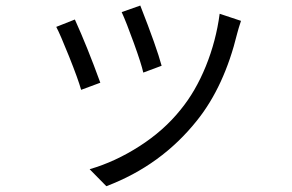

<svg xmlns="http://www.w3.org/2000/svg" viewBox="-20 -593 1040 685"><path d="M414.1 -549.8 480.5 -573.2Q539.1 -423.8 556.6 -358.4L491.2 -334Q484.4 -365.2 457.5 -439.5Q430.7 -513.7 414.1 -549.8ZM763.7 -543.9 839.8 -518.6Q830.1 -489.3 826.2 -473.6Q780.3 -285.2 683.6 -164.1Q555.7 -2.9 359.4 71.3L299.8 10.7Q390.6 -15.6 477.5 -71.3Q564.5 -127 624 -201.2Q677.7 -266.6 714.4 -356.9Q751 -447.3 763.7 -543.9ZM180.7 -497.1 247.1 -523.4Q291 -426.8 337.9 -297.9L269.5 -272.5Q258.8 -310.5 226.6 -391.1Q194.3 -471.7 180.7 -497.1Z"/></svg>

Font: Gen Shin Gothic Monospace Normal
Style: Regular
Weight: 350
Designer: [Source Han Sans]
Ryoko NISHIZUKA  (kana & ideographs); Paul D. Hunt (Latin, Greek & Cyrillic); Wenlong ZHANG  (bopomofo
Version: Version 1.002.20150607